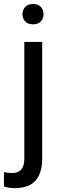

<svg xmlns="http://www.w3.org/2000/svg" viewBox="-52 -741 311 974"><path d="M62 -668.5Q62 -690.4 75.7 -705.6Q89.4 -720.7 115.2 -720.7Q141.6 -720.7 155.3 -705.6Q168.9 -690.4 168.9 -668.5Q168.9 -647.5 155.3 -632.6Q141.6 -617.7 115.2 -617.7Q89.4 -617.7 75.7 -632.6Q62 -647.5 62 -668.5ZM71.3 -528.3H162.1V63Q162.1 213.4 23.9 213.4Q-6.3 213.4 -32.2 205.1L-31.7 132.3Q-13.7 136.7 9.8 136.7Q69.3 136.7 71.3 68.8Z"/></svg>

Font: Roboto21382017
Style: Regular
Weight: 400
Designer: Christian Robertson
Foundry: Google
Version: Version 2.138; 2017